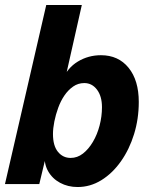

<svg xmlns="http://www.w3.org/2000/svg" viewBox="-27 -740 598 772"><path d="M285 12Q246 12 214.5 -5Q183 -22 166 -52.5Q149 -83 153 -124L160 -121L131 0H-7L159 -720H302L233 -414L224 -419Q244 -467 286 -492.5Q328 -518 379 -518Q449 -518 490 -467.5Q531 -417 531 -330Q531 -262 512 -200.5Q493 -139 459 -91Q425 -43 380.5 -15.5Q336 12 285 12ZM257 -105Q284 -105 306.5 -122.5Q329 -140 346.5 -169.5Q364 -199 373.5 -235.5Q383 -272 383 -309Q383 -353 363 -379.5Q343 -406 312 -406Q287 -406 267 -392Q247 -378 232 -356Q217 -334 207 -306.5Q197 -279 191.5 -251.5Q186 -224 186 -201Q186 -154 206 -129.5Q226 -105 257 -105Z"/></svg>

Font: Instrument Sans SemiCondensed
Style: Bold Italic
Weight: 700
Width: 4
Italic angle: -13°
Designer: Rodrigo Fuenzalida
Foundry: fragTYPE
Version: Version 1.000;gftools[0.9.28]